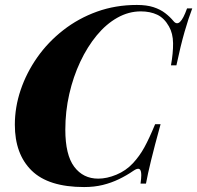

<svg xmlns="http://www.w3.org/2000/svg" viewBox="-20 -742 797 776"><path d="M757 -708Q742 -669 726 -613.5Q710 -558 693 -478H671Q680 -528 679.5 -567.5Q679 -607 663 -635Q644 -669 615.5 -682.5Q587 -696 549 -696Q500 -696 454.5 -670.5Q409 -645 371 -599Q333 -553 304.5 -492.5Q276 -432 260 -362Q244 -292 244 -218Q244 -116 280 -68Q316 -20 377 -20Q412 -20 450.5 -36Q489 -52 517 -82Q544 -111 563.5 -146.5Q583 -182 607 -240H629Q604 -149 590.5 -93.5Q577 -38 570 0H548Q551 -21 551 -34Q551 -55 543 -59Q535 -63 518 -51Q492 -33 461 -18Q430 -3 395.5 5.5Q361 14 320 14Q176 14 108 -52.5Q40 -119 40 -238Q40 -309 63.5 -378.5Q87 -448 130.5 -510Q174 -572 235.5 -620Q297 -668 372 -695Q447 -722 533 -722Q573 -722 600.5 -713Q628 -704 647.5 -689Q667 -674 681 -657Q694 -641 707.5 -653.5Q721 -666 736 -708Z"/></svg>

Font: Playfair Display ExtraBold
Style: Italic
Weight: 800
Italic angle: -14°
Designer: Claus Eggers Sørensen
Foundry: Claus Eggers Sørensen
Version: Version 1.203